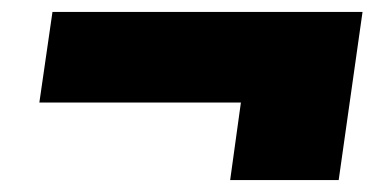

<svg xmlns="http://www.w3.org/2000/svg" viewBox="-20 -360 628 322"><path d="M588 -340 548 -58H366L384 -188H46L68 -340Z"/></svg>

Font: Fivo Sans Modern ExtBlk
Style: Regular
Weight: 900
Designer: Alexander Slobzheninov
Foundry: Alexander Slobzheninov
Version: 1.0